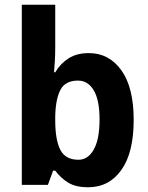

<svg xmlns="http://www.w3.org/2000/svg" viewBox="-20 -780 625 810"><path d="M213 -578Q213 -553 211.5 -524.5Q210 -496 208 -475H213Q235 -512 269.5 -534Q304 -556 355 -556Q440 -556 492 -483.5Q544 -411 544 -274Q544 -136 492 -63Q440 10 352 10Q300 10 268.5 -9Q237 -28 213 -60H204L182 0H72V-760H213ZM309 -440Q256 -440 235.5 -402Q215 -364 213 -291V-272Q213 -190 234.5 -148Q256 -106 311 -106Q351 -106 375.5 -149Q400 -192 400 -276Q400 -358 375.5 -399Q351 -440 309 -440Z"/></svg>

Font: Noto Sans Gurmukhi UI SemiCondensed
Style: Bold
Weight: 700
Width: 4
Designer: Jelle Bosma - Monotype Design Team
Foundry: Monotype Imaging Inc.
Version: Version 2.004; ttfautohint (v1.8.4.7-5d5b)